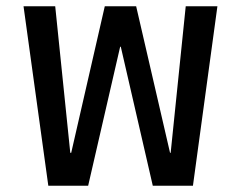

<svg xmlns="http://www.w3.org/2000/svg" viewBox="-20 -592 768 612"><path d="M134 0 55 -572H156L204 -105H207L314 -572H414L522 -105H524L572 -572H673L595 0H467L365 -443H363L261 0Z"/></svg>

Font: Anuphan Medium
Style: Regular
Weight: 500
Designer: Mike Abbink, Paul van der Laan, Pieter van Rosmalen, Mint Tantisuwanna
Foundry: Bold Monday; Cadson Demak
Version: Version 3.002;hotconv 1.0.109;makeotfexe 2.5.65596